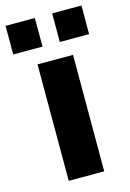

<svg xmlns="http://www.w3.org/2000/svg" viewBox="-146 -779 566 836"><g transform="rotate(-15 137.0 -361.5)"><path d="M98 -594V-723H-34V-594ZM308 -594V-723H176V-594ZM217 0V-525H57V0Z"/></g></svg>

Font: Raleway
Style: ExtraBold
Weight: 800
Designer: Matt McInerney, Pablo Impallari, Rodrigo Fuenzalida
Foundry: Matt McInerney, Pablo Impallari, Rodrigo Fuenzalida
Version: Version 3.000